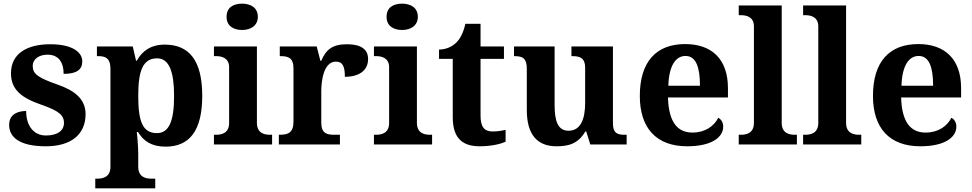

<svg xmlns="http://www.w3.org/2000/svg" viewBox="-20 -790 5318 1050"><path d="M231 10C369 10 448 -55 448 -166C448 -250 385 -296 296 -327C187 -365 159 -386 159 -429C159 -470 197 -491 240 -491C298 -491 328 -452 328 -386C401 -386 430 -410 430 -455C430 -501 381 -548 255 -548C126 -548 40 -496 40 -389C40 -299 99 -254 207 -217C301 -184 330 -161 330 -117C330 -80 300 -49 231 -49C166 -49 123 -100 123 -183C88 -183 30 -172 30 -107C30 -40 86 10 231 10Z M501 240H829V187H807C778 187 736 179 736 122V53C736 24 732 -39 728 -68H735C764 -19 809 12 885 12C1015 12 1086 -73 1086 -266C1086 -460 1014 -546 881 -546C804 -546 757 -510 728 -458H724L706 -536H510V-483H517C555 -483 584 -474 584 -413V122C584 179 542 187 513 187H501ZM838 -62C759 -62 736 -128 736 -266C736 -398 759 -471 839 -471C905 -471 932 -398 932 -265C932 -129 905 -62 838 -62Z M1304 -626C1350 -626 1390 -649 1390 -698C1390 -749 1350 -770 1304 -770C1256 -770 1219 -749 1219 -698C1219 -649 1256 -626 1304 -626ZM1150 0H1468V-53H1456C1427 -53 1385 -61 1385 -118V-536H1150V-483H1162C1190 -483 1233 -475 1233 -422V-118C1233 -61 1191 -53 1162 -53H1150Z M1505 0H1839V-53H1807C1767 -53 1737 -61 1737 -120V-293C1737 -339 1747 -453 1817 -453C1855 -453 1866 -425 1866 -370C1946 -370 1993 -406 1993 -467C1993 -519 1956 -548 1878 -548C1796 -548 1763 -518 1737 -458H1732L1712 -536H1510V-483H1513C1557 -483 1585 -474 1585 -415V-125C1585 -62 1553 -53 1508 -53H1505Z M2179 -626C2225 -626 2265 -649 2265 -698C2265 -749 2225 -770 2179 -770C2131 -770 2094 -749 2094 -698C2094 -649 2131 -626 2179 -626ZM2025 0H2343V-53H2331C2302 -53 2260 -61 2260 -118V-536H2025V-483H2037C2065 -483 2108 -475 2108 -422V-118C2108 -61 2066 -53 2037 -53H2025Z M2603 10C2673 10 2724 -5 2745 -15V-80C2724 -75 2700 -71 2674 -71C2627 -71 2608 -98 2608 -158V-468H2736V-536H2608V-660H2525C2515 -615 2499 -582 2479 -561C2459 -539 2424 -519 2381 -519V-468H2456V-148C2456 -31 2513 10 2603 10Z M3023 10C3086 10 3141 -2 3181 -71H3186L3208 0H3407V-53H3399C3360 -53 3332 -58 3332 -116V-536H3105V-483H3108C3147 -483 3180 -477 3180 -419V-227C3180 -134 3153 -75 3089 -75C3030 -75 3013 -130 3013 -216V-536H2791V-483H2793C2841 -483 2861 -470 2861 -412V-188C2861 -53 2919 10 3023 10Z M3738 10C3873 10 3935 -40 3935 -97C3935 -119 3926 -136 3908 -146C3885 -100 3836 -65 3767 -65C3684 -65 3637 -123 3633 -257H3961V-308C3961 -467 3872 -549 3727 -549C3569 -549 3479 -453 3479 -265C3479 -91 3568 10 3738 10ZM3808 -321H3635C3638 -427 3673 -484 3729 -484C3786 -484 3808 -423 3808 -321Z M4020 0H4338V-53H4326C4297 -53 4255 -61 4255 -118V-760H4020V-707H4032C4060 -707 4103 -699 4103 -646V-118C4103 -61 4061 -53 4032 -53H4020Z M4372 0H4690V-53H4678C4649 -53 4607 -61 4607 -118V-760H4372V-707H4384C4412 -707 4455 -699 4455 -646V-118C4455 -61 4413 -53 4384 -53H4372Z M5013 10C5148 10 5210 -40 5210 -97C5210 -119 5201 -136 5183 -146C5160 -100 5111 -65 5042 -65C4959 -65 4912 -123 4908 -257H5236V-308C5236 -467 5147 -549 5002 -549C4844 -549 4754 -453 4754 -265C4754 -91 4843 10 5013 10ZM5083 -321H4910C4913 -427 4948 -484 5004 -484C5061 -484 5083 -423 5083 -321Z"/></svg>

Font: Noto Serif NP Hmong
Style: Bold
Weight: 700
Designer: Dalton Maag Ltd
Foundry: Dalton Maag Ltd
Version: Version 1.001